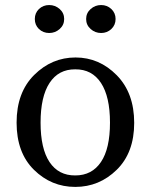

<svg xmlns="http://www.w3.org/2000/svg" viewBox="-20 -716 589 751"><path d="M504.9 -235.4Q504.9 -118.7 436.5 -51.8Q368.2 15.1 274.4 15.1Q180.7 15.1 112.8 -51.8Q44.9 -118.7 44.9 -236.3Q44.9 -354.5 113.8 -422.9Q182.6 -491.2 275.4 -491.2Q368.2 -491.2 436.5 -421.9Q504.9 -352.5 504.9 -235.4ZM274.4 -444.8Q209 -445.3 173.8 -391.6Q138.7 -337.9 138.7 -236.3Q138.7 -134.8 173.8 -82Q209 -29.3 274.4 -29.8Q339.8 -29.8 375 -82.5Q410.2 -134.8 410.2 -236.3Q410.2 -337.9 375 -391.6Q339.8 -445.3 274.4 -444.8ZM132.3 -602.5Q116.2 -618.2 116.2 -641.6Q116.2 -665 132.3 -680.7Q148.9 -696.3 172.4 -696.3Q195.8 -696.3 213.4 -680.7Q231 -665 231 -641.6Q231 -618.2 213.4 -602.5Q195.8 -586.9 172.4 -586.9Q148.9 -586.9 132.3 -602.5ZM415.5 -602.5Q398.9 -586.9 375.5 -586.9Q352.1 -586.9 334.5 -602.5Q316.9 -618.2 316.9 -641.6Q316.9 -665 334.5 -680.7Q352.1 -696.3 375.5 -696.3Q398.9 -696.3 415.5 -680.7Q432.1 -665 432.1 -641.6Q432.1 -618.2 415.5 -602.5Z"/></svg>

Font: SourceSerifPro-Regular
Style: Regular
Weight: 400
Designer: Frank Grießhammer
Foundry: Adobe Systems Incorporated
Version: Version 1.014;PS Version 1.0;hotconv 1.0.73;makeotf.lib2.5.5